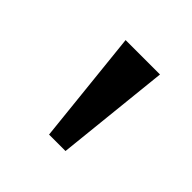

<svg xmlns="http://www.w3.org/2000/svg" viewBox="-89 -811 454 454"><g transform="rotate(45 138.0 -584.0)"><path d="M209 -727 179 -441H124L94 -727Z"/></g></svg>

Font: Sinter Medium
Style: Regular
Weight: 500
Foundry: Adobe & rsms
Version: Version 1.000